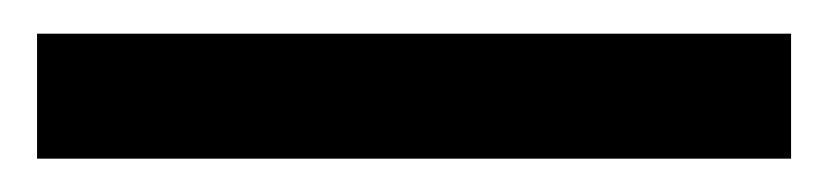

<svg xmlns="http://www.w3.org/2000/svg" viewBox="-20 -20 491 114"><path d="M449.7 0V74.2H2V0Z"/></svg>

Font: Vazirmatn UI
Style: Regular
Weight: 400
Designer: Saber Rastikerdar
Foundry: Saber Rastikerdar
Version: Version 33.003